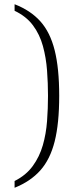

<svg xmlns="http://www.w3.org/2000/svg" viewBox="-20 -769 341 908"><path d="M49 87Q103 60 135 16Q167 -28 182.5 -82Q198 -136 202.5 -196Q207 -256 207 -316Q207 -375 202.5 -435.5Q198 -496 183 -551Q168 -606 136 -649Q104 -692 49 -718V-749Q124 -720 170.5 -668.5Q217 -617 238.5 -531.5Q260 -446 260 -316Q260 -185 238.5 -100Q217 -15 170.5 37Q124 89 49 119Z"/></svg>

Font: Noto Serif Tibetan ExtraLight
Style: Regular
Weight: 200
Designer: Monotype Design Team
Foundry: Monotype Imaging Inc.
Version: Version 2.103; ttfautohint (v1.8.4.7-5d5b)